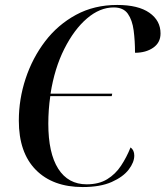

<svg xmlns="http://www.w3.org/2000/svg" viewBox="-20 -745 668 775"><path d="M314 10Q193 10 124.5 -59.5Q56 -129 56 -258Q56 -345 83.5 -428Q111 -511 162 -578Q213 -645 286.5 -685Q360 -725 453 -725Q538 -725 583 -693.5Q628 -662 628 -610Q628 -573 598.5 -552.5Q569 -532 525 -532Q525 -580 519.5 -622Q514 -664 496 -689.5Q478 -715 439 -715Q383 -715 331 -670.5Q279 -626 239.5 -547.5Q200 -469 184 -367H433L431 -357H183Q175 -302 175 -246Q175 -127 215 -64Q255 -1 330 -1Q379 -1 412.5 -21.5Q446 -42 468.5 -76Q491 -110 507 -150Q522 -139 522 -117Q522 -90 499.5 -60.5Q477 -31 431 -10.5Q385 10 314 10Z"/></svg>

Font: Noto Serif Display SemiCondensed Medium
Style: Italic
Weight: 500
Width: 4
Italic angle: -12°
Designer: Monotype Design Team
Foundry: Monotype Imaging Inc.
Version: Version 2.009